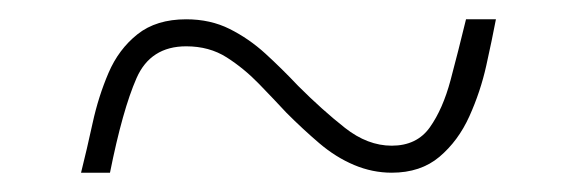

<svg xmlns="http://www.w3.org/2000/svg" viewBox="-20 -456 599 199"><path d="M64 -277Q70 -301 76 -328.5Q82 -356 92.5 -380.5Q103 -405 122.5 -420.5Q142 -436 173 -436Q198 -436 218 -426Q238 -416 255 -400.5Q272 -385 289 -367Q314 -342 337.5 -323.5Q361 -305 386 -305Q412 -305 425.5 -324Q439 -343 447 -373Q455 -403 463 -436H494Q490 -415 484 -388Q478 -361 466.5 -335.5Q455 -310 435.5 -293.5Q416 -277 386 -277Q366 -277 347 -285Q328 -293 311 -307.5Q294 -322 277 -339Q264 -353 248.5 -369Q233 -385 215 -396.5Q197 -408 173 -408Q136 -408 121.5 -375Q107 -342 94 -277Z"/></svg>

Font: Noto Serif Armenian Thin
Style: Regular
Weight: 250
Version: Version 2.007